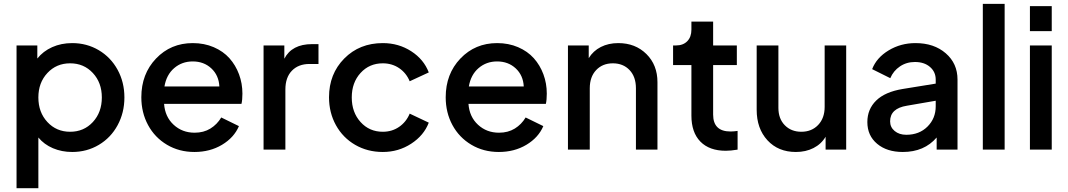

<svg xmlns="http://www.w3.org/2000/svg" viewBox="-20 -777 5547 997"><path d="M65.9 200.2V-541H173.8V-473.1Q204.1 -511.2 251 -532.2Q297.9 -553.2 355 -553.2Q430.7 -553.2 492.9 -516.4Q555.2 -479.5 590.6 -414.8Q626 -350.1 626 -271Q626 -191.9 590.8 -127Q555.7 -62 493.4 -24.9Q431.2 12.2 355 12.2Q300.8 12.2 254.9 -7.3Q209 -26.9 179.2 -63V200.2ZM508.8 -271Q508.8 -347.7 462.2 -397.9Q415.5 -448.2 344.2 -448.2Q272.9 -448.2 226.1 -397.9Q179.2 -347.7 179.2 -271Q179.2 -193.8 226.1 -143.3Q272.9 -92.8 344.2 -92.8Q415.5 -92.8 462.2 -143.3Q508.8 -193.8 508.8 -271Z M989.7 12.2Q910.2 12.2 846.9 -25.4Q783.7 -63 748.8 -127.7Q713.9 -192.4 713.9 -272Q713.9 -393.1 790.3 -473.1Q866.7 -553.2 981 -553.2Q1040.5 -553.2 1089.8 -532Q1139.2 -510.7 1171.4 -474.6Q1203.6 -438.5 1221.2 -391.1Q1238.8 -343.8 1238.8 -291Q1238.8 -257.8 1233.9 -237.8H832Q836.9 -170.4 881.6 -129.2Q926.3 -87.9 990.7 -87.9Q1037.6 -87.9 1072.5 -109.4Q1107.4 -130.9 1128.9 -167L1220.7 -122.1Q1195.3 -62.5 1132.8 -25.1Q1070.3 12.2 989.7 12.2ZM981 -458Q924.8 -458 884.5 -423.3Q844.2 -388.7 834 -328.1H1119.1Q1116.2 -385.7 1077.4 -421.9Q1038.6 -458 981 -458Z M1348.6 0V-541H1456.5V-472.2Q1495.6 -547.9 1600.6 -547.9H1633.8V-444.8H1586.9Q1529.8 -444.8 1495.8 -409.9Q1461.9 -375 1461.9 -312V0Z M1967.8 12.2Q1888.2 12.2 1824.2 -24.9Q1760.3 -62 1724.4 -127Q1688.5 -191.9 1688.5 -272Q1688.5 -393.1 1767.6 -473.1Q1846.7 -553.2 1967.8 -553.2Q2049.8 -553.2 2115.2 -511Q2180.7 -468.8 2206.5 -400.9L2107.4 -355Q2089.8 -397.9 2052.7 -423.1Q2015.6 -448.2 1967.8 -448.2Q1897.9 -448.2 1852.3 -398.2Q1806.6 -348.1 1806.6 -271Q1806.6 -193.8 1852.3 -143.3Q1897.9 -92.8 1967.8 -92.8Q2015.6 -92.8 2052.5 -118.2Q2089.4 -143.6 2107.4 -187L2206.5 -140.1Q2181.2 -73.7 2115.2 -30.8Q2049.3 12.2 1967.8 12.2Z M2570.3 12.2Q2490.7 12.2 2427.5 -25.4Q2364.3 -63 2329.3 -127.7Q2294.4 -192.4 2294.4 -272Q2294.4 -393.1 2370.8 -473.1Q2447.3 -553.2 2561.5 -553.2Q2621.1 -553.2 2670.4 -532Q2719.7 -510.7 2752 -474.6Q2784.2 -438.5 2801.8 -391.1Q2819.3 -343.8 2819.3 -291Q2819.3 -257.8 2814.5 -237.8H2412.6Q2417.5 -170.4 2462.2 -129.2Q2506.8 -87.9 2571.3 -87.9Q2618.2 -87.9 2653.1 -109.4Q2688 -130.9 2709.5 -167L2801.3 -122.1Q2775.9 -62.5 2713.4 -25.1Q2650.9 12.2 2570.3 12.2ZM2561.5 -458Q2505.4 -458 2465.1 -423.3Q2424.8 -388.7 2414.6 -328.1H2699.7Q2696.8 -385.7 2658 -421.9Q2619.1 -458 2561.5 -458Z M2929.2 0V-541H3037.1V-475.1Q3060.1 -512.7 3099.9 -533Q3139.6 -553.2 3190.4 -553.2Q3279.3 -553.2 3336.7 -496.3Q3394 -439.5 3394 -350.1V0H3282.2V-318.8Q3282.2 -378.4 3249 -413.3Q3215.8 -448.2 3162.1 -448.2Q3108.9 -448.2 3075.7 -413.1Q3042.5 -377.9 3042.5 -318.8V0Z M3749 5.9Q3663.6 5.9 3616.9 -41.7Q3570.3 -89.4 3570.3 -176.8V-439H3475.1V-541H3490.2Q3527.3 -541 3548.8 -563Q3570.3 -585 3570.3 -623V-665H3683.1V-541H3806.2V-439H3683.1V-182.1Q3683.1 -94.2 3773.4 -94.2Q3790 -94.2 3810.1 -97.2V0Q3773.9 5.9 3749 5.9Z M4112.8 12.2Q4021 12.2 3965.1 -48.6Q3909.2 -109.4 3909.2 -207V-541H4022V-216.8Q4022 -160.6 4055.2 -126.7Q4088.4 -92.8 4141.1 -92.8Q4194.8 -92.8 4228.5 -128.2Q4262.2 -163.6 4262.2 -222.2V-541H4374V0H4267.1V-66.9Q4244.6 -28.8 4204.3 -8.3Q4164.1 12.2 4112.8 12.2Z M4668 12.2Q4585.4 12.2 4534.7 -30.3Q4483.9 -72.8 4483.9 -143.1Q4483.9 -210 4529.8 -254.9Q4575.7 -299.8 4667 -314.9L4838.9 -342.8V-363.8Q4838.9 -403.8 4809.1 -429.4Q4779.3 -455.1 4731 -455.1Q4687 -455.1 4653.1 -432.1Q4619.1 -409.2 4603 -371.1L4508.8 -418Q4531.7 -477.5 4594.5 -515.4Q4657.2 -553.2 4733.9 -553.2Q4830.1 -553.2 4891.1 -500.2Q4952.1 -447.3 4952.1 -363.8V0H4843.8V-63Q4779.3 12.2 4668 12.2ZM4602.1 -147Q4602.1 -116.2 4625.7 -96.7Q4649.4 -77.1 4686 -77.1Q4753.4 -77.1 4796.1 -119.6Q4838.9 -162.1 4838.9 -225.1V-253.9L4689 -228Q4602.1 -213.9 4602.1 -147Z M5083.5 0V-756.8H5196.8V0Z M5328.1 -615.2V-745.1H5441.4V-615.2ZM5328.1 0V-541H5441.4V0Z"/></svg>

Font: Plus Jakarta Sans SemiBold
Style: Regular
Weight: 600
Designer: Gumpita Rahayu
Foundry: Tokotype
Version: Version 2.006